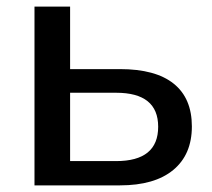

<svg xmlns="http://www.w3.org/2000/svg" viewBox="-20 -559 639 579"><path d="M84 0V-539.1H191.4V-350.6H341.8Q449.2 -350.6 503.9 -306.6Q558.6 -262.7 558.6 -177.7Q558.6 -92.8 502.4 -46.4Q446.3 0 341.8 0ZM191.4 -73.2H330.1Q457 -73.2 457 -176.8Q457 -279.3 330.1 -279.3H191.4Z"/></svg>

Font: Min Sans Medium
Style: Regular
Weight: 500
Designer: Jinseong-Kim, NotoSansCJK, Nunito
Foundry: Jinseong-Kim
Version: Version 1.400;Glyphs 3.1.2 (3151)